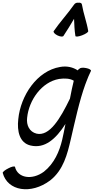

<svg xmlns="http://www.w3.org/2000/svg" viewBox="-55 -1046 688 1408"><path d="M410 -782C438 -823 463 -866 488 -908C490 -866 491 -823 498 -782C499 -775 521 -777 547 -787C573 -797 593 -810 592 -818C581 -885 557 -946 546 -1012C545 -1023 534 -1028 520 -1026C508 -1028 495 -1023 488 -1012C442 -946 385 -885 339 -818C334 -810 346 -797 365 -787C385 -777 405 -775 410 -782ZM527 -541C523 -540 519 -536 515 -530C480 -553 436 -564 386 -555C217 -527 96 -346 79 -172C69 -84 88 2 169 21C273 46 355 -27 425 -137C417 -95 409 -55 401 -21C381 64 343 153 267 213C179 278 74 259 55 178C53 171 31 175 7 188C-18 200 -37 216 -35 222C0 355 172 383 313 277C410 201 439 84 464 -24C495 -156 526 -305 572 -431C573 -433 574 -436 575 -438C576 -440 576 -442 577 -444C588 -473 599 -500 612 -526C615 -533 599 -543 576 -547C552 -552 531 -549 527 -541ZM213 -66C161 -79 137 -128 144 -183C157 -312 251 -445 378 -467C419 -473 459 -471 486 -454C477 -417 467 -372 458 -323C387 -176 308 -44 213 -66Z"/></svg>

Font: Nupuram Condensed Oblique
Style: Regular
Weight: 400
Width: 3
Designer: Santhosh Thottingal (santhosh.thottingal@gmail.com)
Foundry: SMC
Version: Version 1.000